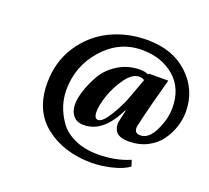

<svg xmlns="http://www.w3.org/2000/svg" viewBox="-123 -861 1122 1030"><g transform="rotate(20 438.5 -346.0)"><path d="M125 -307Q125 -428 185.5 -520.5Q246 -613 342 -660Q438 -707 552 -707Q699 -707 788 -622.5Q877 -538 877 -414Q877 -370 862.5 -326.5Q848 -283 820.5 -245.5Q793 -208 747 -184.5Q701 -161 644 -161Q585 -161 567 -188.5Q549 -216 559 -255L571 -309L568 -311Q497 -161 384 -161Q346 -161 325 -186Q304 -211 304 -251Q304 -284 318.5 -329.5Q333 -375 361.5 -425Q390 -475 445.5 -509.5Q501 -544 571 -544Q598 -544 618 -534L621 -540H731Q683 -367 659 -259Q649 -213 690 -213Q738 -213 770 -280.5Q802 -348 802 -409Q802 -522 728.5 -584.5Q655 -647 544 -647Q415 -647 324.5 -545.5Q234 -444 234 -307Q234 -262 248 -218.5Q262 -175 291.5 -133Q321 -91 377.5 -65Q434 -39 510 -39Q610 -39 692 -74L703 -39Q666 -13 606 1Q546 15 495 15Q335 15 230 -67.5Q125 -150 125 -307ZM426 -253Q426 -213 449 -213Q475 -213 514 -278Q553 -343 572 -400L608 -498Q596 -507 579 -507Q539 -507 502 -456Q465 -405 445.5 -347Q426 -289 426 -253Z"/></g></svg>

Font: Heuristica
Style: Bold Italic
Weight: 700
Italic angle: -13°
Version: Version 1.0.2